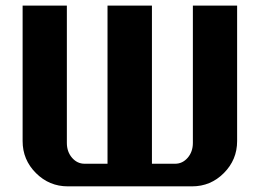

<svg xmlns="http://www.w3.org/2000/svg" viewBox="-20 -660 920 680"><path d="M819.8 -160.2Q819.8 -94.2 772.9 -47.1Q726.1 0 660.2 0H220.2Q154.3 0 107.2 -47.1Q60.1 -94.2 60.1 -160.2V-640.1H216.8V-153.8Q216.8 -122.6 235.1 -101.3Q253.4 -80.1 279.8 -80.1H360.8V-640.1H518.1V-80.1H600.1Q626.5 -80.1 644.8 -101.3Q663.1 -122.6 663.1 -153.8V-640.1H819.8Z"/></svg>

Font: Laconic
Style: Bold
Weight: 700
Designer: Robby Woodard
Version: Version 1.000